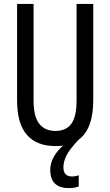

<svg xmlns="http://www.w3.org/2000/svg" viewBox="-20 -734 562 978"><path d="M303 118Q303 165 347 165Q357 165 366 163Q375 161 381 159V216Q371 220 357.5 222Q344 224 330 224Q236 224 236 131Q236 96 254.5 64Q273 32 301 8Q282 10 262 10Q167 10 117 -47Q67 -104 67 -223V-714H151V-222Q151 -140 180 -103.5Q209 -67 262 -67Q316 -67 343 -103Q370 -139 370 -223V-714H455V-224Q455 -76 380 -22Q333 28 318 59Q303 90 303 118Z"/></svg>

Font: Noto Sans Tamil ExtraCondensed
Style: Regular
Weight: 400
Width: 2
Designer: Jelle Bosma - Monotype Design Team
Foundry: Monotype Imaging Inc.
Version: Version 2.004; ttfautohint (v1.8.4.7-5d5b)